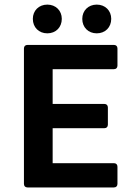

<svg xmlns="http://www.w3.org/2000/svg" viewBox="-20 -822 594 842"><path d="M124 -739.3C124 -702.1 150.4 -675.8 187.5 -675.8C224.6 -675.8 251 -702.1 251 -739.3C251 -775.4 224.6 -801.8 187.5 -801.8C150.4 -801.8 124 -775.4 124 -739.3ZM340.8 -739.3C340.8 -702.1 367.2 -675.8 404.3 -675.8C441.4 -675.8 467.8 -702.1 467.8 -739.3C467.8 -775.4 441.4 -801.8 404.3 -801.8C367.2 -801.8 340.8 -775.4 340.8 -739.3ZM85 -609.4V-15.6C85 -5.9 90.8 0 100.6 0H479.5C489.3 0 495.1 -5.9 495.1 -15.6V-90.8C495.1 -100.6 489.3 -106.4 479.5 -106.4H210.9V-259.8H437.5C447.3 -259.8 453.1 -265.6 453.1 -275.4V-350.6C453.1 -360.4 447.3 -366.2 437.5 -366.2H210.9V-518.6H479.5C489.3 -518.6 495.1 -524.4 495.1 -534.2V-609.4C495.1 -619.1 489.3 -625 479.5 -625H100.6C90.8 -625 85 -619.1 85 -609.4Z"/></svg>

Font: Ed Sans Neue SemiBold
Style: Regular
Weight: 600
Designer: Stephen Hutchings
Version: Version 1.004;PS 001.004;hotconv 1.0.88;makeotf.lib2.5.64775